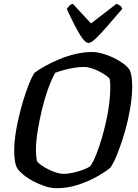

<svg xmlns="http://www.w3.org/2000/svg" viewBox="-20 -995 728 1015"><path d="M279 0Q250 0 218 -10.5Q186 -21 156.5 -36.5Q127 -52 104.5 -70.5Q82 -89 72 -104Q63 -119 59 -143.5Q55 -168 55 -203Q55 -236 61 -279Q67 -322 78 -370Q89 -418 103 -464Q117 -510 132 -548Q147 -586 162 -610Q186 -628 220.5 -647Q255 -666 295 -682.5Q335 -699 379 -709.5Q423 -720 467 -720Q491 -720 520.5 -712Q550 -704 578.5 -690.5Q607 -677 630.5 -660Q654 -643 665 -626Q673 -609 676 -585.5Q679 -562 679 -534Q679 -497 672.5 -450.5Q666 -404 654.5 -354.5Q643 -305 627.5 -257.5Q612 -210 596 -171Q580 -132 563 -108Q535 -85 489 -59.5Q443 -34 389 -17Q335 0 279 0ZM314 -76Q340 -76 368.5 -82.5Q397 -89 421.5 -98.5Q446 -108 457 -116Q474 -141 489 -179Q504 -217 517.5 -262.5Q531 -308 541.5 -355.5Q552 -403 557.5 -448Q563 -493 563 -529Q563 -542 562.5 -554.5Q562 -567 560 -576Q557 -584 542.5 -594.5Q528 -605 507.5 -616Q487 -627 464.5 -634Q442 -641 424 -641Q399 -641 371.5 -636.5Q344 -632 318 -625Q292 -618 272 -610Q253 -577 234.5 -526Q216 -475 202 -416.5Q188 -358 179 -302Q170 -246 170 -202Q170 -185 171.5 -170.5Q173 -156 175 -144Q181 -134 198 -122Q215 -110 236 -99.5Q257 -89 278 -82.5Q299 -76 314 -76ZM448 -768Q434 -768 416 -792Q398 -816 377 -857Q356 -898 333 -948Q340 -957 346.5 -964.5Q353 -972 365 -975L461 -871L596 -975Q610 -970 617.5 -963Q625 -956 626 -948Q583 -898 547.5 -857Q512 -816 487 -792Q462 -768 448 -768Z"/></svg>

Font: Texturina Medium 12pt SemiBold
Style: Italic
Weight: 600
Italic angle: -11°
Version: Version 1.002